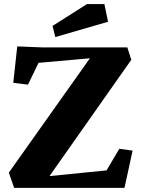

<svg xmlns="http://www.w3.org/2000/svg" viewBox="-20 -904 685 924"><path d="M554.2 -188 618.2 -179.2 579.1 0H47.9L22.5 -73.2L412.6 -623.5L165.5 -601.6L114.7 -496.6L43.9 -505.4L63 -680.7L185.1 -675.8H592.8L611.8 -616.2L218.3 -56.6L492.7 -84ZM232.9 -779.3 398.4 -884.3H482.4L500 -799.3L246.1 -725.6Z"/></svg>

Font: Vesper Libre Heavy
Style: Regular
Weight: 900
Designer: Robert Keller & Kimya Gandhi
Foundry: Mota Italic
Version: Version 1.058